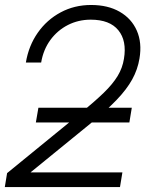

<svg xmlns="http://www.w3.org/2000/svg" viewBox="-21 -759 593 779"><path d="M-1.5 0 7.8 -56.6 305.7 -299.8Q362.8 -346.7 399.7 -382.3Q436.5 -418 456.3 -450.7Q476.1 -483.4 481.9 -520.5Q494.1 -593.3 459.2 -636.2Q424.3 -679.2 347.2 -679.2Q296.9 -679.2 254.4 -657.5Q211.9 -635.7 183.3 -596.7Q154.8 -557.6 146 -505.4H84Q95.2 -573.2 132.1 -626Q168.9 -678.7 224.9 -708.7Q280.8 -738.8 348.6 -738.8Q417 -738.8 464.8 -711.2Q512.7 -683.6 534.2 -634.5Q555.7 -585.4 544.9 -521.5Q537.6 -477.1 515.4 -436.8Q493.2 -396.5 452.4 -354Q411.6 -311.5 348.6 -259.8L104 -60.5L103.5 -59.6H475.6L465.8 0ZM124.5 -262.2 134.8 -321.8H513.7L503.9 -262.2Z"/></svg>

Font: Inter Display Light
Style: Italic
Weight: 300
Italic angle: -9.39999°
Designer: Rasmus Andersson
Foundry: rsms
Version: Version 4.000;git-a52131595